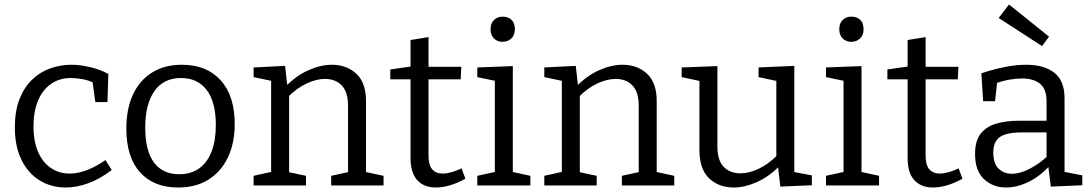

<svg xmlns="http://www.w3.org/2000/svg" viewBox="-20 -825 4854 854"><path d="M272 9Q208 9 156.5 -22.5Q105 -54 75.5 -114Q46 -174 46 -258Q46 -331 66.5 -383.5Q87 -436 122 -470Q157 -504 202.5 -520.5Q248 -537 297 -537Q337 -537 382.5 -526Q428 -515 462 -496L458 -371H404L391 -465L399 -456Q374 -468 346 -473Q318 -478 296 -478Q244 -478 206.5 -451.5Q169 -425 149 -377Q129 -329 129 -263Q129 -195 150 -148Q171 -101 207.5 -77Q244 -53 290 -53Q326 -53 366 -68Q406 -83 449 -113L477 -69Q425 -29 373 -10Q321 9 272 9Z M789 -537Q899 -537 961.5 -468Q1024 -399 1024 -273Q1024 -188 993.5 -124.5Q963 -61 907 -26Q851 9 772 9Q664 9 603 -58.5Q542 -126 542 -253Q542 -341 571.5 -404.5Q601 -468 656.5 -502.5Q712 -537 789 -537ZM785 -478Q708 -478 667 -420Q626 -362 626 -257Q626 -154 665 -102Q704 -50 777 -50Q830 -50 866.5 -76.5Q903 -103 921.5 -152Q940 -201 940 -269Q940 -371 899.5 -424.5Q859 -478 785 -478Z M1108 0V-43L1198 -63L1186 -48V-478L1198 -463L1108 -482V-525L1248 -532L1259 -434L1248 -438Q1298 -489 1352.5 -513Q1407 -537 1456 -537Q1522 -537 1565.5 -496.5Q1609 -456 1608 -371V-48L1598 -62L1686 -43V0H1453V-43L1540 -62L1528 -47V-354Q1528 -416 1500 -445Q1472 -474 1425 -474Q1388 -474 1344.5 -454Q1301 -434 1259 -392L1266 -408V-47L1256 -61L1341 -43V0Z M1918 9Q1866 9 1836 -23.5Q1806 -56 1806 -122V-485L1819 -472H1716V-516L1820 -531L1806 -515V-647L1886 -660V-515L1875 -528H2032L2029 -472H1875L1886 -485V-133Q1886 -91 1902.5 -72Q1919 -53 1949 -53Q1967 -53 1988 -59Q2009 -65 2033 -76L2050 -30Q1979 9 1918 9Z M2261 -51 2252 -62 2339 -43V0H2103V-43L2190 -62L2181 -51V-473L2189 -464L2103 -482V-525L2261 -531ZM2215 -639Q2192 -639 2177 -654Q2162 -669 2162 -695Q2162 -722 2177.5 -736.5Q2193 -751 2216 -751Q2240 -751 2255 -737Q2270 -723 2270 -695Q2270 -668 2254 -653.5Q2238 -639 2215 -639Z M2401 0V-43L2491 -63L2479 -48V-478L2491 -463L2401 -482V-525L2541 -532L2552 -434L2541 -438Q2591 -489 2645.5 -513Q2700 -537 2749 -537Q2815 -537 2858.5 -496.5Q2902 -456 2901 -371V-48L2891 -62L2979 -43V0H2746V-43L2833 -62L2821 -47V-354Q2821 -416 2793 -445Q2765 -474 2718 -474Q2681 -474 2637.5 -454Q2594 -434 2552 -392L2559 -408V-47L2549 -61L2634 -43V0Z M3243 9Q3177 9 3134 -32Q3091 -73 3091 -158V-477L3101 -463L3012 -482V-525L3171 -531V-172Q3171 -112 3199 -83Q3227 -54 3274 -54Q3311 -54 3354 -74Q3397 -94 3439 -136L3433 -118V-479L3443 -463L3354 -482V-525L3513 -532V-49L3501 -62L3591 -45V-1L3451 5L3439 -94L3450 -90Q3401 -39 3346.5 -15Q3292 9 3243 9Z M3812 -51 3803 -62 3890 -43V0H3654V-43L3741 -62L3732 -51V-473L3740 -464L3654 -482V-525L3812 -531ZM3766 -639Q3743 -639 3728 -654Q3713 -669 3713 -695Q3713 -722 3728.5 -736.5Q3744 -751 3767 -751Q3791 -751 3806 -737Q3821 -723 3821 -695Q3821 -668 3805 -653.5Q3789 -639 3766 -639Z M4129 9Q4077 9 4047 -23.5Q4017 -56 4017 -122V-485L4030 -472H3927V-516L4031 -531L4017 -515V-647L4097 -660V-515L4086 -528H4243L4240 -472H4086L4097 -485V-133Q4097 -91 4113.5 -72Q4130 -53 4160 -53Q4178 -53 4199 -59Q4220 -65 4244 -76L4261 -30Q4190 9 4129 9Z M4715 -45 4702 -63 4794 -45V-1L4654 5L4642 -91L4649 -88Q4605 -40 4554 -15.5Q4503 9 4455 9Q4397 9 4357 -28Q4317 -65 4317 -140Q4317 -199 4342 -230.5Q4367 -262 4411 -275Q4455 -288 4513 -288H4644L4635 -278V-374Q4635 -429 4606 -452.5Q4577 -476 4526 -476Q4499 -476 4468.5 -470.5Q4438 -465 4404 -453L4416 -466L4406 -375H4353L4345 -499Q4402 -518 4452 -527.5Q4502 -537 4544 -537Q4624 -537 4669.5 -501.5Q4715 -466 4715 -388ZM4398 -147Q4398 -98 4421.5 -75Q4445 -52 4481 -52Q4516 -52 4558.5 -73.5Q4601 -95 4641 -132L4635 -111V-245L4644 -236H4525Q4454 -236 4426 -214.5Q4398 -193 4398 -147ZM4468 -805 4646 -662 4615 -620 4422 -745Z"/></svg>

Font: Pack4
Style: Regular
Weight: 400
Version: Version 2.002